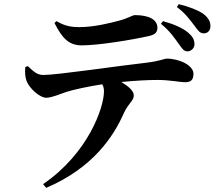

<svg xmlns="http://www.w3.org/2000/svg" viewBox="-20 -829 1040 927"><path d="M243 -718C279 -647 311 -610 374 -610C458 -610 619 -637 699 -655C731 -662 740 -675 740 -695C740 -735 698 -756 632 -756C618 -756 603 -742 554 -729C512 -718 435 -698 362 -698C329 -698 294 -702 253 -727ZM102 -505C100 -481 101 -457 108 -439C120 -405 170 -357 204 -357C233 -358 269 -375 303 -386C335 -396 407 -412 474 -422C480 -411 482 -399 482 -388C482 -310 406 -89 188 60L203 78C428 -18 528 -169 578 -283C601 -332 626 -343 626 -368C626 -390 602 -411 566 -433C634 -440 698 -443 742 -443C799 -443 850 -432 872 -432C899 -432 914 -440 914 -473C914 -513 847 -546 784 -546C774 -546 753 -534 685 -526C550 -511 257 -467 189 -467C158 -467 140 -486 114 -510ZM757 -714C802 -678 824 -643 843 -617C859 -595 867 -581 885 -581C903 -581 919 -597 919 -615C919 -637 910 -653 889 -671C861 -695 817 -713 767 -727ZM834 -795C876 -764 897 -733 918 -706C936 -682 944 -668 964 -668C987 -668 996 -686 996 -704C996 -726 984 -746 959 -764C933 -781 895 -796 843 -809Z"/></svg>

Font: Source Han Serif
Style: Bold
Weight: 700
Designer: Ryoko NISHIZUKA 西塚涼子 (kana & ideographs); Frank Grießhammer (Latin, Greek & Cyrillic); Wenlong ZHANG 张文龙 (bopomofo); San
Foundry: Adobe Systems Incorporated
Version: Version 1.001;PS 1.001;hotconv 16.6.54;makeotf.lib2.5.65590